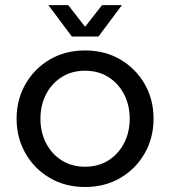

<svg xmlns="http://www.w3.org/2000/svg" viewBox="-20 -720 666 752"><path d="M313.2 12.4Q235.4 12.4 175 -23.1Q114.6 -58.6 79.8 -119.4Q45 -180.2 45 -255Q45 -329.8 79.8 -390.6Q114.6 -451.4 175 -486.9Q235.4 -522.4 313.2 -522.4Q391 -522.4 451.4 -486.9Q511.8 -451.4 546.6 -391Q581.4 -330.7 581.4 -254.8Q581.4 -180 546.6 -119.3Q511.8 -58.6 451.4 -23.1Q391 12.4 313.2 12.4ZM313.2 -67Q365.6 -67 404.9 -92Q444.2 -117 466.1 -159.5Q488 -202.1 488 -254.9Q488 -307.8 466.1 -350.4Q444.2 -393 404.9 -418Q365.6 -443 313.2 -443Q260.8 -443 221.5 -418Q182.2 -393 160.3 -350.5Q138.4 -307.9 138.4 -255.1Q138.4 -202.2 160.3 -159.6Q182.2 -117 221.5 -92Q260.8 -67 313.2 -67ZM261.4 -577 169.4 -700H247.2L313.2 -615.2L379.8 -700H457.6L365.6 -577Z"/></svg>

Font: MuseoModerno Thin
Style: Regular
Weight: 100
Designer: Pablo Cosgaya, Héctor Gatti, Marcela Romero, and the Authors of The MuseoModerno Project.
Foundry: Omnibus-Type Team
Version: Version 1.003